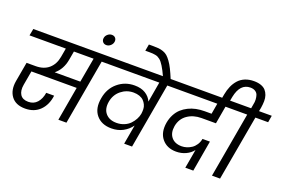

<svg xmlns="http://www.w3.org/2000/svg" viewBox="-124 -1417 2735 1853"><g transform="rotate(20 1244.0 -490.0)"><path d="M465.8 -579.1Q447.8 -476.6 376 -418H639.2L684.1 -669.9H481.9ZM25.9 -669.9 39.1 -740.2H911.1L897.9 -669.9H767.1L648.9 0H565.9L627 -349.1H162.1L136.2 -203.1Q125 -139.2 149.4 -101.1Q173.8 -63 232.9 -63Q288.6 -63 323 -101.8Q357.4 -140.6 367.2 -204.1H448.2Q436 -107.4 377.9 -49.3Q319.8 8.8 226.1 8.8Q128.9 8.8 83.3 -52.5Q37.6 -113.8 54.2 -210.9L89.8 -411.1H183.1Q266.6 -411.1 317.9 -455.8Q369.1 -500.5 382.8 -579.1L398.9 -669.9Z M753.9 -835Q730 -835 716.6 -851.3Q703.1 -867.7 707 -891.1Q710.4 -914.1 729.7 -930.4Q749 -946.8 772 -946.8Q796.4 -946.8 809.6 -930.7Q822.8 -914.6 818.8 -891.1Q814.9 -868.2 795.9 -851.6Q776.9 -835 753.9 -835Z M1102.1 -163.1Q1144 -163.1 1179.9 -178Q1215.8 -192.9 1239.5 -217.5Q1263.2 -242.2 1278.3 -270.5Q1293.5 -298.8 1298.8 -328.1Q1302.2 -352.5 1301.5 -376.2Q1300.8 -399.9 1290.5 -421.4Q1280.3 -442.9 1264.2 -459.2Q1248 -475.6 1220.9 -485.4Q1193.8 -495.1 1159.7 -495.1Q1088.4 -495.1 1032.7 -450Q977.1 -404.8 963.9 -330.1Q950.7 -253.4 989.5 -208.3Q1028.3 -163.1 1102.1 -163.1ZM1571.8 -669.9H1440.9L1322.8 0H1241.7L1276.9 -199.2Q1243.2 -151.9 1191.2 -124Q1139.2 -96.2 1073.7 -96.2Q971.2 -96.2 917.2 -161.9Q863.3 -227.5 883.8 -337.9Q901.4 -440.4 974.4 -501.7Q1047.4 -563 1146 -563Q1213.4 -563 1257.8 -535.6Q1302.2 -508.3 1322.8 -461.9L1358.9 -669.9H844.7L856.9 -740.2H1585Z M1372.6 -735.8Q1357.9 -767.1 1346.2 -790.3Q1334.5 -813.5 1322.5 -832.3Q1310.5 -851.1 1300.8 -863.5Q1291 -876 1279.1 -885.5Q1267.1 -895 1256.6 -900.1Q1246.1 -905.3 1231.2 -908.2Q1216.3 -911.1 1202.4 -912.1Q1188.5 -913.1 1168.5 -913.1H1126.5L1138.7 -981H1179.7Q1216.3 -981 1239.3 -978.8Q1262.2 -976.6 1287.4 -967.8Q1312.5 -959 1330.1 -943.6Q1347.7 -928.2 1368.2 -900.1Q1388.7 -872.1 1408.2 -832.8Q1427.7 -793.5 1451.7 -735.8Z M1519.5 -669.9 1532.7 -740.2H2194.8L2181.6 -669.9H2038.6L2006.8 -487.8H1858.9Q1775.9 -487.8 1715.6 -446.3Q1655.3 -404.8 1640.6 -326.2Q1628.4 -253.9 1664.1 -210Q1699.7 -166 1770.5 -166Q1795.9 -166 1821.8 -174.1Q1847.7 -182.1 1871.3 -198Q1895 -213.9 1912.6 -240.7Q1930.2 -267.6 1936.5 -301.8H2012.7L1957.5 16.1H1875.5L1909.7 -178.2Q1882.3 -141.6 1836.7 -120.4Q1791 -99.1 1737.8 -99.1Q1643.1 -99.1 1590.8 -162.6Q1538.6 -226.1 1556.6 -331.1Q1564.9 -377.4 1585.2 -415.8Q1605.5 -454.1 1634.3 -480.5Q1663.1 -506.8 1700.2 -525.1Q1737.3 -543.5 1778.1 -551.8Q1818.8 -560.1 1863.8 -560.1H1935.5L1954.6 -669.9Z M1975.6 -720.2 1986.3 -777.8Q1995.1 -825.2 2012 -863.5Q2028.8 -901.9 2055.9 -932.4Q2083 -962.9 2123.3 -979.5Q2163.6 -996.1 2214.4 -996.1Q2255.9 -996.1 2286.6 -985.1Q2317.4 -974.1 2335 -954.3Q2352.5 -934.6 2362.1 -907.2Q2371.6 -879.9 2371.1 -847.4Q2370.6 -814.9 2364.7 -777.8L2357.4 -740.2H2488.3L2476.6 -669.9H2345.7L2226.6 0H2143.6L2261.7 -669.9H2129.4L2141.6 -740.2H2276.4L2283.7 -782.2Q2290 -808.6 2288.6 -834.2Q2287.1 -859.9 2280 -880.1Q2272.9 -900.4 2252.9 -913.1Q2232.9 -925.8 2202.6 -925.8Q2097.7 -925.8 2068.4 -782.2L2056.6 -720.2Z"/></g></svg>

Font: Poppins
Style: Italic
Weight: 400
Italic angle: -10°
Designer: Ninad Kale (Devanagari), Jonny Pinhorn (Latin)
Foundry: Indian Type Foundry
Version: Version 3.200;PS 1.000;hotconv 16.6.54;makeotf.lib2.5.65590